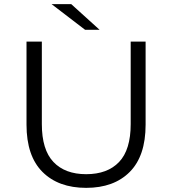

<svg xmlns="http://www.w3.org/2000/svg" viewBox="-20 -901 832 927"><path d="M396 6Q262 6 185 -71Q108 -148 108 -299V-700H182V-302Q182 -178 238 -119Q294 -60 396 -60Q499 -60 555 -119Q611 -178 611 -302V-700H683V-299Q683 -148 606.5 -71Q530 6 396 6ZM391 -757 229 -881H324L461 -757Z"/></svg>

Font: Montserrat
Style: Regular
Weight: 400
Designer: Julieta Ulanovsky
Foundry: Julieta Ulanovsky
Version: Version 9.000; ttfautohint (v1.8.4.7-5d5b)